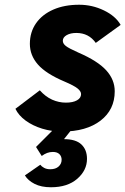

<svg xmlns="http://www.w3.org/2000/svg" viewBox="-20 -543 529 810"><path d="M242 12Q198 12 158 -0.2Q118 -12.5 88.2 -34.2Q58.5 -56 45 -84L148 -162Q172 -135 200 -122.5Q228 -110 258 -110Q287.5 -110 304.8 -119.8Q322 -129.5 322 -146Q322 -158 307 -170Q292 -182 252 -199Q174 -232 140 -270.8Q106 -309.5 106 -358Q106 -407.5 132 -444.8Q158 -482 204.8 -502.5Q251.5 -523 314 -523Q369 -523 418.2 -499.2Q467.5 -475.5 489 -438L384 -362Q354.5 -404 302 -404Q277.5 -404 261.2 -394.8Q245 -385.5 245 -371Q245 -359 257.8 -349Q270.5 -339 311 -321Q392 -286 428 -246.5Q464 -207 464 -158Q464 -80 404 -34Q344 12 242 12ZM195 247Q154 247 126 232.8Q98 218.5 85 197L150 152Q155.5 159.5 166.2 165.2Q177 171 192 171Q214.5 171 227.2 159.5Q240 148 240 131Q240 116.5 230.5 107.2Q221 98 203 98Q190.5 98 179 102.2Q167.5 106.5 156 115L132 77L209 0H285L250 44Q299.5 44 323.2 66.2Q347 88.5 347 127Q347 175.5 306 211.2Q265 247 195 247Z"/></svg>

Font: Overpass Black
Style: Italic
Weight: 900
Italic angle: -10°
Designer: Delve Withrington, Dave Bailey, Thomas Jockin
Foundry: Delve Fonts LLC
Version: Version 4.000